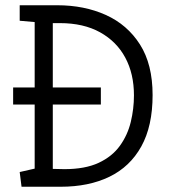

<svg xmlns="http://www.w3.org/2000/svg" viewBox="-20 -711 645 731"><path d="M30 -378H364V-313H30ZM62 0 55 -56 112 -69V-627L55 -632V-691H198Q301 -691 383 -654Q465 -617 513 -541.5Q561 -466 561 -349Q561 -231 518 -153.5Q475 -76 396.5 -38Q318 0 211 0ZM225 -67Q304 -67 355.5 -91Q407 -115 436.5 -156Q466 -197 478 -247Q490 -297 490 -348Q490 -430 457 -491.5Q424 -553 361 -588Q298 -623 208 -623H181V-68Z"/></svg>

Font: Kreon Light Light
Style: Regular
Weight: 300
Version: Version 2.002